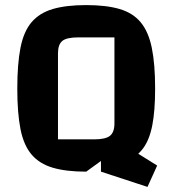

<svg xmlns="http://www.w3.org/2000/svg" viewBox="-20 -660 678 755"><path d="M319 15Q240 15 187.5 -0.5Q135 -16 104 -52.5Q73 -89 60.5 -152.5Q48 -216 48 -312Q48 -408 60.5 -472Q73 -536 104 -572.5Q135 -609 187.5 -624.5Q240 -640 319 -640Q398 -640 450.5 -624.5Q503 -609 533.5 -572Q564 -535 577 -471.5Q590 -408 590 -312Q590 -225 579 -168Q568 -111 543 -77Q518 -43 476 -25L377 -27ZM208 -112H350Q395 -112 412.5 -126Q430 -140 430 -175V-513H288Q242 -513 225 -499Q208 -485 208 -450ZM560 75 377 15V-27L486 -79L598 -9Z"/></svg>

Font: Changa SemiBold
Style: Regular
Weight: 600
Designer: Eduardo Rodriguez Tunni
Foundry: Eduardo Rodriguez Tunni
Version: Version 3.002; ttfautohint (v1.8.2)